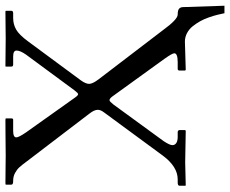

<svg xmlns="http://www.w3.org/2000/svg" viewBox="-88 -598 827 690"><g transform="rotate(-90 325.0 -252.5)"><path d="M521 -1 419.9 2 417 0V-20Q417 -26.9 422.9 -26.9H446.8Q479 -26.9 479 -39.1Q479 -46.4 460 -73.2L324.2 -261.2Q316.4 -272 310.1 -272Q306.2 -272 294.9 -257.8L163.1 -77.1Q148.9 -55.7 148.9 -45.9Q148.9 -37.1 156.5 -32Q164.1 -26.9 178.2 -26.9H196.8Q203.1 -25.4 203.1 -20V0L200.2 2Q103 0 87.9 0L3.9 2L2.9 0V-20Q2.9 -26.9 14.2 -26.9H25.9Q71.8 -26.9 111.8 -81.1L266.1 -291Q275.9 -303.7 275.9 -314Q275.9 -326.7 262.2 -344.2L90.8 -568.8Q77.1 -587.4 69.3 -595.9Q61.5 -604.5 49.1 -611.3Q36.6 -618.2 21 -618.2H19Q6.8 -618.2 6.8 -625V-645L12.2 -646Q26.9 -646 67.9 -645.5Q108.9 -645 112.8 -645Q114.3 -645 140.1 -645.3Q166 -645.5 196.5 -645.8Q227.1 -646 240.2 -646Q244.1 -645 245.1 -645V-625Q245.1 -618.2 240.2 -618.2H200.2Q176.8 -618.2 176.8 -606.9Q176.8 -598.1 194.8 -571.8L319.8 -396Q327.6 -384.8 332 -384.8Q335.9 -384.8 345.2 -397L474.1 -571.8Q488.8 -592.8 488.8 -606Q488.8 -618.2 467.8 -618.2H438Q431.2 -618.2 431.2 -625V-645L433.1 -646Q444.8 -646 486.3 -645.5Q527.8 -645 532.2 -645Q533.2 -645 575.9 -645.5Q618.7 -646 628.9 -646L631.8 -645V-625Q631.8 -618.2 623 -618.2H606Q583 -618.2 564.2 -607.4Q545.4 -596.7 522 -564.9L381.8 -375Q369.1 -357.4 369.1 -345.2Q369.1 -333 384.8 -312L562 -80.1Q600.6 -26.9 618.2 -26.9Q633.8 -26.9 639.4 -21.7Q645 -16.6 645 -6.8L649.9 141.1H623Q620.6 128.9 617.4 116.2Q614.3 103.5 608.4 86.2Q602.5 68.8 594.5 54.4Q586.4 40 576.2 27.1Q565.9 14.2 551.5 6.6Q537.1 -1 521 -1Z"/></g></svg>

Font: Linux Biolinum
Style: Regular
Weight: 400
Designer: Philipp H. Poll
Foundry: Philipp H. Poll
Version: Version 0.6.4